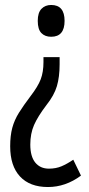

<svg xmlns="http://www.w3.org/2000/svg" viewBox="-20 -560 358 773"><path d="M220 -301Q220 -250 209 -213Q198 -176 167 -137Q132 -91 117 -56.5Q102 -22 102 22Q102 70 122 94.5Q142 119 177 119Q205 119 227.5 109.5Q250 100 275 83L306 147Q244 193 173 193Q100 193 60.5 150.5Q21 108 21 29Q21 -14 29.5 -45.5Q38 -77 56.5 -106.5Q75 -136 103 -173Q133 -212 144 -241Q155 -270 155 -310V-330H220ZM240 -476Q240 -412 186 -412Q161 -412 146.5 -427Q132 -442 132 -476Q132 -509 147 -524.5Q162 -540 186 -540Q240 -540 240 -476Z"/></svg>

Font: Noto Sans ExtraCondensed
Style: Regular
Weight: 400
Width: 2
Designer: Monotype Design Team
Foundry: Monotype Imaging Inc.
Version: Version 2.013; ttfautohint (v1.8.4.7-5d5b)